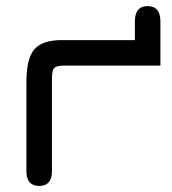

<svg xmlns="http://www.w3.org/2000/svg" viewBox="-20 -599 567 632"><path d="M508 -383H190Q166 -383 158.5 -375Q151 -367 151 -342V-35Q151 13 109 13Q67 13 67 -35V-331Q67 -406 93 -436.5Q119 -467 183 -467H424V-528Q424 -579 466 -579Q508 -579 508 -528Z"/></svg>

Font: Jura
Style: Bold
Weight: 700
Designer: Daniel Johnson, Alexei Vanyashin
Foundry: Daniel Johnson
Version: Version 5.103